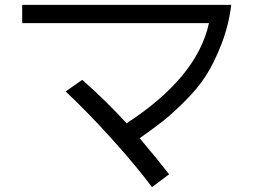

<svg xmlns="http://www.w3.org/2000/svg" viewBox="-20 -723 1040 790"><path d="M71.3 -627.9V-703.1H931.6Q920.9 -617.2 890.6 -540Q860.4 -462.9 826.7 -410.6Q793 -358.4 739.3 -305.2Q685.5 -252 648.4 -223.1Q611.3 -194.3 554.7 -154.3Q629.9 -65.4 675.8 -5.9L605.5 46.9Q538.1 -43 439 -152.8Q339.8 -262.7 250 -346.7L318.4 -394.5Q416 -308.6 501 -215.8Q791 -404.3 839.8 -627.9Z"/></svg>

Font: GenEi M Gothic v2 Regular
Style: Regular
Weight: 400
Version: Version 2.0